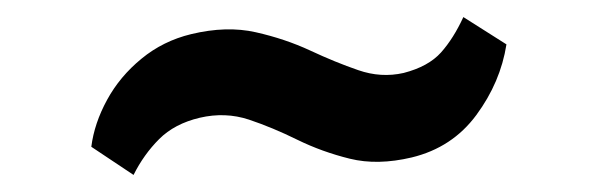

<svg xmlns="http://www.w3.org/2000/svg" viewBox="-20 -417 700 225"><path d="M87 -245Q90.5 -272.5 105.5 -300Q120.5 -327.5 145.8 -348.2Q171 -369 204 -377Q245.5 -387 279.8 -379.2Q314 -371.5 343.5 -357.8Q373 -344 399.8 -334.8Q426.5 -325.5 453 -331.5Q482 -339 496.8 -355.5Q511.5 -372 523 -397L573.5 -365Q566.5 -320.5 538.2 -282.2Q510 -244 462.5 -232.5Q422.5 -223 390 -231Q357.5 -239 328.5 -253.2Q299.5 -267.5 271.8 -276.8Q244 -286 214 -279Q184.5 -272 166.5 -254Q148.5 -236 136.5 -212Z"/></svg>

Font: Merriweather 48pt ExtraBold
Style: Regular
Weight: 800
Version: Version 2.100